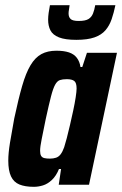

<svg xmlns="http://www.w3.org/2000/svg" viewBox="-20 -714 472 742"><path d="M111 8Q77 8 55 -1Q33 -10 22.5 -32.5Q12 -55 12 -93Q12 -122 18.5 -162Q25 -202 35 -256Q51 -331 65.5 -381.5Q80 -432 98 -462Q116 -492 140 -505Q164 -518 198 -518Q227 -518 246.5 -511.5Q266 -505 277 -490.5Q288 -476 291 -455H298L316 -510H432L324 0H207L216 -61H208Q197 -34 180.5 -18.5Q164 -3 146 2.5Q128 8 111 8ZM173 -101Q186 -101 196.5 -104.5Q207 -108 214.5 -118Q222 -128 228 -145Q232 -157 238 -180Q244 -203 250.5 -231Q257 -259 263 -287Q269 -315 272.5 -338Q276 -361 276 -372Q276 -394 267 -401Q258 -408 238 -408Q222 -408 211.5 -404.5Q201 -401 193 -386.5Q185 -372 177 -341Q169 -310 157 -255Q147 -205 141 -176Q135 -147 135 -131Q135 -118 139 -111.5Q143 -105 151.5 -103Q160 -101 173 -101ZM275 -560Q232 -560 208 -569.5Q184 -579 175 -596.5Q166 -614 166 -638Q166 -650 168 -664.5Q170 -679 173 -694H249Q248 -684 246.5 -676.5Q245 -669 245 -662Q245 -648 253 -640.5Q261 -633 284 -633Q310 -633 322 -640.5Q334 -648 339.5 -662Q345 -676 348 -694H426Q420 -665 411.5 -640Q403 -615 387.5 -597Q372 -579 345 -569.5Q318 -560 275 -560Z"/></svg>

Font: Saira Condensed
Style: Bold Italic
Weight: 700
Width: 3
Italic angle: -12°
Designer: Hector Gatti with collaboration of the Omnibus-Type team
Foundry: Omnibus-Type
Version: Version 1.101